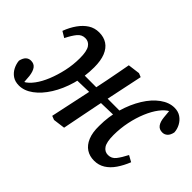

<svg xmlns="http://www.w3.org/2000/svg" viewBox="-81 -773 1053 1053"><g transform="rotate(45 445.5 -247.0)"><path d="M106 12Q76 12 55.5 -2Q35 -16 23.5 -38.5Q12 -61 10 -85Q16 -110 28 -121Q40 -132 57 -132Q81 -132 93.5 -115Q106 -98 110 -66L114 -13L87 -17L119 -25L111 -21Q135 -34 157.5 -64Q180 -94 197.5 -137Q215 -180 226 -229.5Q237 -279 237 -331Q237 -385 222 -407.5Q207 -430 180 -430Q153 -430 135 -408Q117 -386 98 -348L63 -369Q78 -409 100 -440Q122 -471 149.5 -488.5Q177 -506 212 -506Q248 -506 274 -489Q300 -472 314 -437.5Q328 -403 328 -351Q328 -279 309 -213.5Q290 -148 258 -97Q226 -46 186.5 -17Q147 12 106 12ZM293 -233V-282L617 -281V-242ZM376 9 353 0 411 -272Q420 -313 427 -350Q434 -387 441 -423Q448 -459 454 -493L524 -502L546 -493L488 -217Q477 -163 466.5 -109Q456 -55 445 0ZM689 12Q654 12 628 -5Q602 -22 587.5 -56.5Q573 -91 574 -143Q574 -216 593 -281Q612 -346 643.5 -397Q675 -448 715 -477Q755 -506 796 -506Q825 -506 845.5 -492Q866 -478 878 -455.5Q890 -433 891 -409Q886 -385 873.5 -373.5Q861 -362 844 -362Q820 -362 807.5 -379Q795 -396 792 -428L787 -482L803 -477L782 -469L790 -473Q767 -461 744.5 -431.5Q722 -402 704 -359Q686 -316 675.5 -265.5Q665 -215 665 -163Q665 -109 680 -86.5Q695 -64 721 -64Q749 -64 766.5 -86.5Q784 -109 803 -146L839 -126Q823 -86 801.5 -54.5Q780 -23 752 -5.5Q724 12 689 12Z"/></g></svg>

Font: Source Serif 4 Medium
Style: Italic
Weight: 500
Italic angle: -12°
Designer: Frank Grießhammer
Foundry: Adobe Systems Incorporated
Version: Version 4.004;hotconv 1.0.116;makeotfexe 2.5.65601